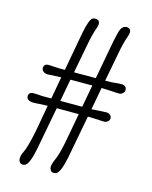

<svg xmlns="http://www.w3.org/2000/svg" viewBox="-108 -772 675 852"><g transform="rotate(15 229.0 -345.5)"><path d="M310.5 -307.1 377 -311Q388.2 -311 395.5 -305.2Q402.8 -299.3 402.8 -290Q402.8 -280.8 395.3 -274.7Q387.7 -268.6 379.4 -268.6Q360.4 -268.6 349.6 -270L303.7 -271.5L266.1 -72.3Q252 -3.4 233.9 6.3Q228.5 9.3 220.5 9.3Q212.4 9.3 207.3 2.4Q202.1 -4.4 202.1 -12.7Q202.1 -24.4 208 -38.6L216.8 -60.5Q227.5 -86.4 239.3 -149.4L261.7 -271.5H160.6L123 -72.3Q108.9 -3.4 91.3 6.3Q85.9 9.3 77.9 9.3Q69.8 9.3 64.7 2.4Q59.6 -4.4 59.6 -12.7Q59.6 -25.9 65.4 -39.1Q71.3 -52.2 74.5 -60.5Q77.6 -68.8 81.1 -81.1Q90.3 -113.8 97.2 -149.4L119.1 -271.5L80.1 -270Q69.8 -268.6 54 -268.6Q38.1 -268.6 30 -274.7Q22 -280.8 22 -289.6Q22 -309.1 44.4 -309.1H56.6L84.5 -307.1H126L144.5 -409.2L82.5 -406.2Q70.3 -406.2 62.5 -412.6Q54.7 -418.9 54.7 -427.7Q54.7 -447.8 76.7 -447.8L125 -445.3H151.4L184.1 -624.5Q197.3 -690.4 211.9 -697.3Q216.8 -699.7 223.6 -699.7Q244.1 -699.7 244.1 -679.7Q244.1 -672.9 240.2 -662.1Q236.3 -651.4 234.4 -645Q232.4 -638.7 230.5 -630.9L226.6 -615.7Q224.6 -607.9 223.1 -601.1L193.4 -445.3H293.5L326.7 -624.5Q336.4 -672.4 342.8 -683.6Q352.1 -699.7 366.7 -699.7Q387.2 -699.7 387.2 -679.7Q387.2 -672.9 383.3 -662.1Q379.4 -651.4 377.4 -645Q375.5 -638.7 373.5 -630.9L369.6 -615.7Q367.7 -607.9 366.2 -601.1L336.4 -445.3Q366.2 -445.3 378.4 -446.8Q398.9 -449.2 409.2 -449.2Q434.6 -449.2 434.6 -427.7Q434.6 -418.9 427.2 -412.6Q419.9 -406.2 411.6 -406.2Q392.6 -406.2 384.8 -407.2Q377 -408.2 370.1 -408.2L342.8 -409.2Q335.4 -409.7 329.6 -409.7ZM268.1 -307.1 287.1 -409.7H186.5L167.5 -307.1Z"/></g></svg>

Font: Limelight
Style: Regular
Weight: 400
Designer: Nicole Fally
Foundry: Nicole Fally
Version: Version 1.002